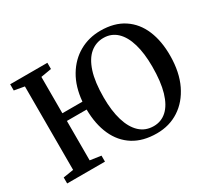

<svg xmlns="http://www.w3.org/2000/svg" viewBox="-147 -994 1357 1247"><g transform="rotate(-30 532.0 -371.0)"><path d="M706.5 10Q603 10 532.2 -34.5Q461.5 -79 424.8 -160.5Q388 -242 387 -352.5H239V-57L321 -45V0H37.5V-45L115 -57V-683L39 -696.5V-743H318V-696.5L238.5 -683V-410.5H389Q398.5 -518 444 -594.2Q489.5 -670.5 561 -711Q632.5 -751.5 719.5 -751.5Q823.5 -751.5 893.5 -705.2Q963.5 -659 998.2 -576Q1033 -493 1032 -382Q1031 -260.5 988.8 -172.8Q946.5 -85 873.5 -37.5Q800.5 10 706.5 10ZM712 -41Q769 -41 810.2 -78.8Q851.5 -116.5 873.8 -192.2Q896 -268 896 -382Q896 -480.5 875 -552.2Q854 -624 813 -662.5Q772 -701 713 -701Q656.5 -701 613.5 -665.2Q570.5 -629.5 546.2 -555Q522 -480.5 522 -364.5Q522 -265 543.8 -192.5Q565.5 -120 607.8 -80.5Q650 -41 712 -41Z"/></g></svg>

Font: Merriweather 48pt SemiBold
Style: Regular
Weight: 600
Version: Version 2.100